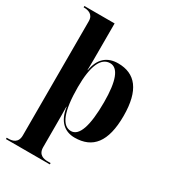

<svg xmlns="http://www.w3.org/2000/svg" viewBox="-234 -882 1113 1243"><g transform="rotate(30 322.5 -260.0)"><path d="M13 240H341V230H319C290 230 248 222 248 165V0C248 -46 248 -96 247 -137H249C263 -36 318 10 393 10C527 10 598 -76 598 -270C598 -463 526 -548 398 -548C318 -548 264 -504 249 -411H247C248 -442 248 -462 248 -488V-760H22V-750H25C53 -750 96 -742 96 -689V165C96 222 54 230 25 230H13ZM351 -15C283 -15 248 -106 248 -284C248 -442 284 -523 353 -523C413 -523 444 -442 444 -284C444 -106 412 -15 351 -15Z"/></g></svg>

Font: Noto Serif Display
Style: Bold
Weight: 700
Designer: Monotype Design Team
Foundry: Monotype Imaging Inc.
Version: Version 2.009